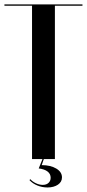

<svg xmlns="http://www.w3.org/2000/svg" viewBox="-25 -719 393 868"><path d="M347.8 -699H-5V-693H119.8V0H223.2V-693H347.8ZM108.2 95.2Q122 110.5 143.8 119.5Q165.5 128.5 190 128.5Q204.5 128.5 216.4 125.1Q228.2 121.8 236.9 115.9Q245.5 110 250.4 101.8Q255.2 93.5 255.2 83Q255.2 58.5 229.4 43Q203.5 27.5 163.5 27.5L173.5 -1H167.5L150 42.5Q176 45.5 190 56.4Q204 67.2 204 84.5Q204 98.8 194.4 107.8Q184.8 116.8 168 116.8Q153 116.8 137.5 109.5Q122 102.2 112 91Z"/></svg>

Font: Moniqa Black
Style: Regular
Weight: 900
Designer: Rajesh Rajput
Foundry: Rajesh Rajput
Version: Version 1.000